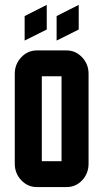

<svg xmlns="http://www.w3.org/2000/svg" viewBox="-20 -760 420 780"><path d="M210 -694.8 299.8 -740.2V-640.1L210 -595.2ZM80.1 -694.8 169.9 -740.2V-640.1L80.1 -595.2ZM339.8 -460V-95.2Q339.8 -55.2 313.5 -27.3Q287.6 0 250 0H129.9Q92.8 0 66.4 -27.8Q40 -55.7 40 -95.2V-460Q40 -499.5 66.4 -527.3Q92.8 -555.2 129.9 -555.2H250Q287.1 -555.2 313.5 -527.3Q339.8 -499.5 339.8 -460ZM230 -105V-450.2H149.9V-105Z"/></svg>

Font: Horta
Style: Regular
Weight: 600
Width: 3
Version: Version 0.11